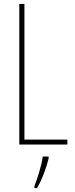

<svg xmlns="http://www.w3.org/2000/svg" viewBox="-20 -734 381 975"><path d="M78 0H322V-25H104V-714H78ZM227 71V61H197C193 101 169 175 155 211V221H168C195 176 215 117 227 71Z"/></svg>

Font: Noto Sans Arabic UI XCn Th
Style: Regular
Weight: 100
Width: 2
Designer: Monotype Design Team, Nadine Chahine and Nizar Qandah
Foundry: Monotype Imaging Inc.
Version: Version 2.010